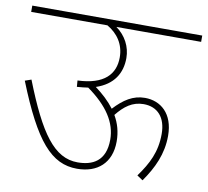

<svg xmlns="http://www.w3.org/2000/svg" viewBox="-72 -701 846 781"><g transform="rotate(10 351.0 -311.0)"><path d="M0 -622V-596H315C358 -571 387 -531 387 -476C387 -407 344 -358 234 -354L236 -328C253 -329 268 -331 282 -333C366 -273 407 -210 407 -140C407 -50 352 -26 292 -26C195 -26 131 -116 49 -325L23 -316C117 -80 188 0 294 0C378 0 434 -48 434 -137C434 -177 424 -211 406 -242C437 -281 470 -306 516 -306C574 -306 609 -267 609 -199C609 -124 582 -73 541 -16L565 0C607 -60 636 -121 636 -196C636 -288 582 -332 517 -332C468 -332 430 -307 391 -265C370 -293 343 -318 312 -341C384 -365 414 -416 414 -478C414 -525 391 -568 352 -596H702V-622Z"/></g></svg>

Font: Noto Sans Devanagari UI Thin
Style: Regular
Weight: 100
Designer: Jelle Bosma - Monotype Design Team
Foundry: Monotype Imaging Inc.
Version: Version 2.004